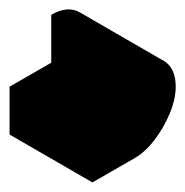

<svg xmlns="http://www.w3.org/2000/svg" viewBox="-150 -81 387 401"><path d="M130 50Q164 30 190.5 45Q217 60 217 100Q217 126 204.5 156Q192 186 172.5 211.5Q153 237 130 250L43 300V200L130 150ZM190 45Q164 30 130 50L-43 -50Q-9 -70 17 -55ZM130 50V150L-43 50V-50ZM130 150 43 200 -130 100 -43 50ZM43 200V300L-130 200V100Z"/></svg>

Font: Nabla Normal
Style: Regular
Weight: 400
Designer: Arthur Reinders Folmer
Version: Version 1.000